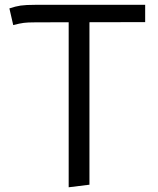

<svg xmlns="http://www.w3.org/2000/svg" viewBox="-20 -560 655 797"><path d="M34.9 -455.9 19 -525.1Q44.6 -533.8 65.9 -536.9Q87.2 -540 127.7 -540H582.6V-468.2L351.3 -467.7V206.7L265.1 217.4V-467.7L124.6 -467.2Q94.9 -467.2 78.7 -465.1Q62.6 -463.1 34.9 -455.9Z"/></svg>

Font: FiraCode Nerd Font
Style: Regular
Weight: 400
Designer: Carrois Corporate, Edenspiekermann AG, Nikita Prokopov
Foundry: Carrois Corporate, Edenspiekermann AG, Nikita Prokopov
Version: Version 6.002;Nerd Fonts 2.1.0